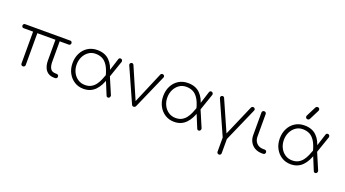

<svg xmlns="http://www.w3.org/2000/svg" viewBox="-70 -1616 4676 2599"><g transform="rotate(20 2267.5 -316.5)"><path d="M224 0Q211 0 202.5 -8.5Q194 -17 194 -30V-489H57Q45 -489 37.5 -497.5Q30 -506 30 -518Q30 -530 37.5 -538.5Q45 -547 57 -547H709Q721 -547 728.5 -538.5Q736 -530 736 -518Q736 -506 728.5 -497.5Q721 -489 709 -489H577V-192Q577 -134 598 -97.5Q619 -61 676 -61H688Q702 -61 710.5 -52.5Q719 -44 719 -30Q719 -17 710.5 -8.5Q702 0 688 0H675Q620 0 584.5 -25Q549 -50 532.5 -93.5Q516 -137 516 -192V-489H255V-30Q255 -17 246 -8.5Q237 0 224 0Z M1096 6Q1024 6 966.5 -30Q909 -66 875 -129Q841 -192 841 -273Q841 -352 873 -415.5Q905 -479 963 -516Q1021 -553 1099 -553Q1209 -553 1273.5 -488.5Q1338 -424 1360 -319L1323 -263Q1299 -355 1265 -406Q1231 -457 1188.5 -477Q1146 -497 1093 -497Q1036 -497 992.5 -466Q949 -435 924.5 -384.5Q900 -334 900 -273Q900 -212 925.5 -161Q951 -110 996 -80Q1041 -50 1099 -50Q1151 -50 1187.5 -70.5Q1224 -91 1249 -124.5Q1274 -158 1291 -197.5Q1308 -237 1322 -276L1364 -246Q1347 -189 1323 -143Q1299 -97 1267 -63.5Q1235 -30 1192.5 -12Q1150 6 1096 6ZM1454 3Q1433 5 1425 -15L1321 -268L1368 -299L1479 -39Q1481 -36 1480.5 -34Q1480 -32 1480 -30Q1480 -17 1473 -7.5Q1466 2 1454 3ZM1368 -246 1322 -273 1405 -533Q1408 -543 1415 -548Q1422 -553 1432 -553Q1444 -553 1452.5 -544.5Q1461 -536 1461 -522Q1461 -521 1461 -518.5Q1461 -516 1460 -513Z M1818 1Q1799 1 1790 -20L1572 -508Q1568 -519 1572 -529.5Q1576 -540 1587 -545Q1598 -550 1608.5 -546Q1619 -542 1624 -531L1838 -37H1801L2011 -532Q2016 -543 2027.5 -547Q2039 -551 2050 -546Q2061 -541 2065.5 -530.5Q2070 -520 2065 -509L1850 -20Q1840 1 1818 1Z M2402 6Q2330 6 2272.5 -30Q2215 -66 2181 -129Q2147 -192 2147 -273Q2147 -352 2179 -415.5Q2211 -479 2269 -516Q2327 -553 2405 -553Q2515 -553 2579.5 -488.5Q2644 -424 2666 -319L2629 -263Q2605 -355 2571 -406Q2537 -457 2494.5 -477Q2452 -497 2399 -497Q2342 -497 2298.5 -466Q2255 -435 2230.5 -384.5Q2206 -334 2206 -273Q2206 -212 2231.5 -161Q2257 -110 2302 -80Q2347 -50 2405 -50Q2457 -50 2493.5 -70.5Q2530 -91 2555 -124.5Q2580 -158 2597 -197.5Q2614 -237 2628 -276L2670 -246Q2653 -189 2629 -143Q2605 -97 2573 -63.5Q2541 -30 2498.5 -12Q2456 6 2402 6ZM2760 3Q2739 5 2731 -15L2627 -268L2674 -299L2785 -39Q2787 -36 2786.5 -34Q2786 -32 2786 -30Q2786 -17 2779 -7.5Q2772 2 2760 3ZM2674 -246 2628 -273 2711 -533Q2714 -543 2721 -548Q2728 -553 2738 -553Q2750 -553 2758.5 -544.5Q2767 -536 2767 -522Q2767 -521 2767 -518.5Q2767 -516 2766 -513Z M3124 1Q3105 1 3096 -20L2878 -508Q2874 -519 2878 -529.5Q2882 -540 2893 -545Q2904 -550 2914.5 -546Q2925 -542 2930 -531L3144 -47H3107L3317 -532Q3322 -543 3333.5 -547Q3345 -551 3356 -546Q3367 -541 3371.5 -530.5Q3376 -520 3371 -509L3156 -20Q3146 1 3124 1ZM3126 214Q3113 214 3104.5 205.5Q3096 197 3096 184V-39Q3096 -53 3104.5 -61Q3113 -69 3126 -69Q3140 -69 3148 -61Q3156 -53 3156 -39V184Q3156 197 3148 205.5Q3140 214 3126 214Z M3662 0Q3607 -1 3564 -25.5Q3521 -50 3497 -93.5Q3473 -137 3473 -192V-516Q3473 -530 3481.5 -538.5Q3490 -547 3503 -547Q3517 -547 3525.5 -538.5Q3534 -530 3534 -516V-192Q3534 -134 3570 -97.5Q3606 -61 3663 -61H3685Q3699 -61 3707.5 -52.5Q3716 -44 3716 -30Q3716 -17 3707.5 -8.5Q3699 0 3685 0Z M4081 6Q4009 6 3951.5 -30Q3894 -66 3860 -129Q3826 -192 3826 -273Q3826 -352 3858 -415.5Q3890 -479 3948 -516Q4006 -553 4084 -553Q4194 -553 4258.5 -488.5Q4323 -424 4345 -319L4308 -263Q4284 -355 4250 -406Q4216 -457 4173.5 -477Q4131 -497 4078 -497Q4021 -497 3977.5 -466Q3934 -435 3909.5 -384.5Q3885 -334 3885 -273Q3885 -212 3910.5 -161Q3936 -110 3981 -80Q4026 -50 4084 -50Q4136 -50 4172.5 -70.5Q4209 -91 4234 -124.5Q4259 -158 4276 -197.5Q4293 -237 4307 -276L4349 -246Q4332 -189 4308 -143Q4284 -97 4252 -63.5Q4220 -30 4177.5 -12Q4135 6 4081 6ZM4439 3Q4418 5 4410 -15L4306 -268L4353 -299L4464 -39Q4466 -36 4465.5 -34Q4465 -32 4465 -30Q4465 -17 4458 -7.5Q4451 2 4439 3ZM4353 -246 4307 -273 4390 -533Q4393 -543 4400 -548Q4407 -553 4417 -553Q4429 -553 4437.5 -544.5Q4446 -536 4446 -522Q4446 -521 4446 -518.5Q4446 -516 4445 -513ZM4092 -644Q4076 -644 4068.5 -653.5Q4061 -663 4061 -671Q4061 -676 4062 -680Q4063 -684 4064 -688L4133 -825Q4139 -837 4146.5 -842Q4154 -847 4163 -847Q4180 -847 4187 -837.5Q4194 -828 4194 -820Q4194 -816 4193.5 -811.5Q4193 -807 4191 -803L4122 -666Q4116 -654 4108.5 -649Q4101 -644 4092 -644Z"/></g></svg>

Font: ComfortaaLight
Style: Regular
Weight: 300
Designer: Johan Aakerlund
Foundry: Johan Aakerlund
Version: Version 3.104; ttfautohint (v1.8.1.43-b0c9)